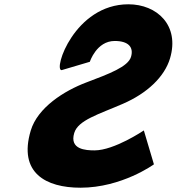

<svg xmlns="http://www.w3.org/2000/svg" viewBox="-20 -860 823 895"><path d="M578.6 -840C711.6 -840 818.4 -742 772.6 -588C747 -502 666 -425 552.5 -376C439.9 -327 343.8 -300 326 -240C303 -163 379.8 -159 420.8 -159C512.8 -159 650.5 -252 650.5 -252L697.5 -94C697.5 -94 548 15 355 15C194 15 64.6 -54 123.2 -251C155.4 -359 279.6 -437 383.2 -476C489.1 -516 577 -549 590.7 -595C604.1 -640 578.7 -669 514.7 -669C429.7 -669 398.8 -572 398.8 -572L267.2 -533C227.1 -533 327.4 -840 578.6 -840Z"/></svg>

Font: Hussar
Style: BdOblThree
Weight: 700
Foundry: Cannot Into Space Fonts
Version: Version 2.00